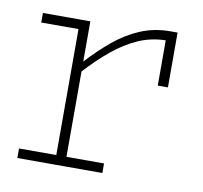

<svg xmlns="http://www.w3.org/2000/svg" viewBox="-61 -549 649 614"><g transform="rotate(10 263.5 -242.0)"><path d="M184 -305V-337Q224 -381 264 -414Q304 -447 348.5 -465.5Q393 -484 444 -484H468V-306H435V-453Q387 -452 345.5 -433.5Q304 -415 264.5 -382.5Q225 -350 184 -305ZM33 0V-31H309V0ZM154 0V-471H187V0ZM33 -440V-471H187V-440Z"/></g></svg>

Font: BioRhyme ExtraLight
Style: Regular
Weight: 250
Designer: Aoife Mooney
Foundry: Aoife Mooney Type
Version: Version 1.600;gftools[0.9.33]